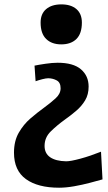

<svg xmlns="http://www.w3.org/2000/svg" viewBox="-20 -626 495 877"><path d="M259.8 -423.3Q216.3 -423.3 190.9 -448Q165.5 -472.7 165.5 -522.9Q165.5 -563 190.9 -584.5Q216.3 -606 260.3 -606Q304.2 -606 329.1 -584.5Q354 -563 354 -522.9Q354 -472.7 329.1 -448Q304.2 -423.3 259.8 -423.3ZM250 231.4Q152.8 231.4 98.4 192.1Q43.9 152.8 43.9 71.3Q43.9 18.1 65.7 -19.8Q87.4 -57.6 119.1 -85Q150.9 -112.3 180.7 -133.8Q211.4 -156.2 234.1 -177Q256.8 -197.8 256.8 -222.7Q256.8 -249 239.5 -258.5Q222.2 -268.1 200.7 -268.6Q190.4 -268.6 173.3 -264.2Q156.2 -259.8 142.6 -254.9L137.7 -326.2Q156.2 -330.1 187.5 -334.7Q218.8 -339.4 243.2 -339.4Q314.9 -339.4 349.9 -309.3Q384.8 -279.3 384.8 -230.5Q384.8 -194.3 368.9 -167.7Q353 -141.1 328.1 -119.9Q303.2 -98.6 274.9 -78.6Q239.7 -53.2 211.7 -25.6Q183.6 2 183.6 40.5Q183.6 74.7 209.2 92.3Q234.9 109.9 282.2 110.8Q302.7 110.8 347.7 98.6Q392.6 86.4 441.4 66.9L448.2 193.4Q424.8 200.2 390.1 209.2Q355.5 218.3 318.4 224.9Q281.2 231.4 250 231.4Z"/></svg>

Font: Pinar-FD SemiBold
Style: Regular
Weight: 600
Designer: Amin Abedi
Version: Version 2.000